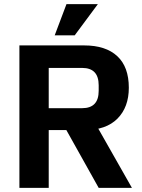

<svg xmlns="http://www.w3.org/2000/svg" viewBox="-20 -910 689 930"><path d="M74 0V-690H388Q492 -690 548 -638Q604 -586 604 -485Q604 -391 549 -335.5Q494 -280 390 -280H216V0ZM458 0 260 -354H418L619 0ZM378 -386Q458 -386 458 -470V-497Q458 -581 378 -581H216V-386ZM245 -739 302 -890H454L342 -739Z"/></svg>

Font: Mozilla Text ExtraLight
Style: Regular
Weight: 200
Designer: Studio DRAMA
Foundry: Studio DRAMA
Version: Version 1.000